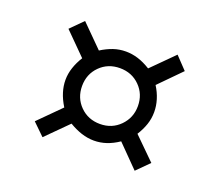

<svg xmlns="http://www.w3.org/2000/svg" viewBox="-72 -541 645 562"><g transform="rotate(20 250.0 -260.0)"><path d="M336.9 -259.8Q336.9 -296.9 312 -321.8Q287.1 -346.7 250 -346.7Q212.9 -346.7 188 -321.8Q163.1 -296.9 163.1 -259.8Q163.1 -222.7 188 -197.8Q212.9 -172.9 250 -172.9Q287.1 -172.9 312 -198.2Q336.9 -223.6 336.9 -259.8ZM327.1 -374 394.5 -441.4 430.7 -403.3 364.3 -335.9Q376 -317.4 381.8 -298.3Q387.7 -279.3 387.7 -259.8Q387.7 -239.3 381.3 -220.7Q375 -202.1 363.3 -183.6L430.7 -117.2L392.6 -79.1L326.2 -146.5Q307.6 -133.8 288.6 -127.4Q269.5 -121.1 250 -121.1Q230.5 -121.1 210.9 -127.4Q191.4 -133.8 171.9 -145.5L105.5 -79.1L68.4 -115.2L135.7 -182.6Q123 -203.1 117.2 -222.2Q111.3 -241.2 111.3 -259.8Q111.3 -279.3 117.7 -298.3Q124 -317.4 135.7 -335.9L68.4 -403.3L106.4 -441.4L173.8 -374Q192.4 -385.7 210.9 -392.1Q229.5 -398.4 250 -398.4Q268.6 -398.4 287.6 -392.6Q306.6 -386.7 327.1 -374Z"/></g></svg>

Font: BabelStone Xiangqi
Style: Regular
Weight: 400
Designer: Andrew West
Foundry: BabelStone
Version: Version 11.000 June 09, 2018